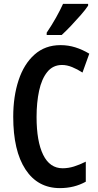

<svg xmlns="http://www.w3.org/2000/svg" viewBox="-20 -957 506 987"><path d="M299 -623Q252 -623 223 -587Q194 -551 181 -490.5Q168 -430 168 -356Q168 -230 202 -161Q236 -92 302 -92Q331 -92 360 -101Q389 -110 421 -126V-23Q362 10 288 10Q174 10 111 -86Q48 -182 48 -357Q48 -461 75.5 -544.5Q103 -628 157.5 -676.5Q212 -725 291 -725Q331 -725 367.5 -713.5Q404 -702 439 -681L404 -584Q378 -601 351 -612Q324 -623 299 -623ZM433 -928Q420 -908 396 -880.5Q372 -853 345.5 -825Q319 -797 297 -777H220V-789Q247 -829 268 -866.5Q289 -904 304 -937H433Z"/></svg>

Font: Noto Sans Sinhala ExtraCondensed SemiBold
Style: Regular
Weight: 600
Width: 2
Designer: Jelle Bosma - Monotype Design Team
Foundry: Monotype Imaging Inc.
Version: Version 2.006; ttfautohint (v1.8.4.7-5d5b)